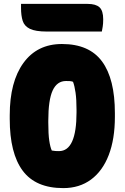

<svg xmlns="http://www.w3.org/2000/svg" viewBox="-20 -946 640 986"><path d="M298 -720Q438 -720 504 -630.5Q570 -541 570 -365V-346Q570 -232 538.5 -150Q507 -68 447.5 -24Q388 20 305 20Q163 20 96.5 -69.5Q30 -159 30 -335V-354Q30 -526 100.5 -623Q171 -720 298 -720ZM228 -317Q228 -257 233 -223.5Q238 -190 246 -173Q256 -171 264.5 -170.5Q273 -170 283 -170Q373 -170 373 -369V-382Q373 -435 368 -470Q363 -505 355 -526Q347 -529 338.5 -529.5Q330 -530 319 -530Q273 -530 250.5 -481.5Q228 -433 228 -326ZM88 -926H430Q472 -926 491 -908.5Q510 -891 510 -847Q510 -824 507.5 -809.5Q505 -795 503 -784H221Q162 -784 133.5 -798Q105 -812 96.5 -839Q88 -866 88 -905Z"/></svg>

Font: Recursive Mn Csl St Blk
Style: Regular
Weight: 900
Monospace: yes
Version: Version 1.079;hotconv 1.0.112;makeotfexe 2.5.65598; ttfautoh